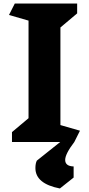

<svg xmlns="http://www.w3.org/2000/svg" viewBox="-20 -807 505 1090"><path d="M350 101Q350 118 361.5 127.5Q373 137 398 138V201L320 263Q181 236 181 147Q181 121 189 105L322 -1H48V-57L142 -136V-690L31 -722L64 -787H418V-731L323 -651V-97L434 -65L402 -1Q350 67 350 101Z"/></svg>

Font: Inknut Antiqua
Style: Bold
Weight: 700
Designer: Claus Eggers Sørensen
Foundry: Claus Eggers Sørensen
Version: Version 1.003; ttfautohint (v1.8.2) -l 8 -r 50 -G 200 -x 14 